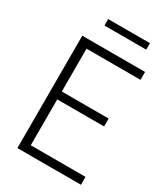

<svg xmlns="http://www.w3.org/2000/svg" viewBox="-216 -995 960 1095"><g transform="rotate(30 264.0 -448.0)"><path d="M83 0V-740H496.5V-688H141V-406H449.5V-354H141V-52H501.5V0ZM163.5 -853.5V-896H438.5V-853.5Z"/></g></svg>

Font: Encode Sans SemiCondensed SemiCondensed Light
Style: Regular
Weight: 300
Width: 4
Designer: Multiple Designers
Foundry: Impallari Type
Version: Version 3.000; ttfautohint (v1.8.3) -l 8 -r 50 -G 200 -x 14 